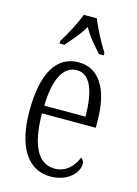

<svg xmlns="http://www.w3.org/2000/svg" viewBox="-118 -830 643 904"><g transform="rotate(15 203.5 -378.0)"><path d="M100 -619V-606H123C154 -642 184 -673 208 -716C231 -673 260 -642 292 -606H315V-619C290 -657 256 -721 239 -766H175C159 -721 124 -657 100 -619ZM219 10C309 10 352 -48 352 -85C352 -100 345 -109 337 -113C319 -70 285 -31 229 -31C151 -31 106 -106 105 -267H367V-298C367 -454 311 -544 211 -544C105 -544 45 -451 45 -263C45 -89 109 10 219 10ZM307 -305H106C109 -430 144 -506 212 -506C280 -506 306 -424 307 -305Z"/></g></svg>

Font: Noto Serif Georgian ExtraCondensed Light
Style: Regular
Weight: 300
Width: 2
Designer: Monotype Design Team, Akaki Razmadze
Foundry: Google LLC
Version: Version 2.003